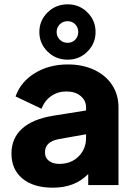

<svg xmlns="http://www.w3.org/2000/svg" viewBox="-20 -856 623 888"><path d="M33 -146Q33 -216 81.5 -260.5Q130 -305 227 -321L378 -345V-360Q378 -391 353 -412Q328 -433 287 -433Q247 -433 216.5 -411.5Q186 -390 172 -353L52 -410Q76 -478 141.5 -518Q207 -558 294 -558Q362 -558 415.5 -533Q469 -508 498.5 -463Q528 -418 528 -360V0H388V-51Q356 -19 316 -3.5Q276 12 224 12Q135 12 84 -30Q33 -72 33 -146ZM254 -98Q309 -98 343.5 -132.5Q378 -167 378 -218V-235L254 -213Q221 -207 204.5 -192Q188 -177 188 -151Q188 -126 206.5 -112Q225 -98 254 -98ZM162 -708Q162 -761 200 -798.5Q238 -836 293 -836Q347 -836 384.5 -798.5Q422 -761 422 -708Q422 -655 384.5 -617.5Q347 -580 293 -580Q238 -580 200 -617.5Q162 -655 162 -708ZM293 -658Q314 -658 328 -672.5Q342 -687 342 -708Q342 -729 328 -743.5Q314 -758 293 -758Q271 -758 256.5 -743.5Q242 -729 242 -708Q242 -687 256.5 -672.5Q271 -658 293 -658Z"/></svg>

Font: Evergrow Sans 
Style: ExtraBold
Weight: 800
Foundry: 10Web
Version: Version 1.000